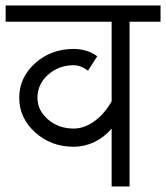

<svg xmlns="http://www.w3.org/2000/svg" viewBox="-33 -670 597 690"><path d="M-12.7 -591.8V-650.4H543.9V-591.8H432.6V0H368.2V-208Q341.8 -176.8 306.2 -159.7Q270.5 -142.6 231.4 -142.6Q150.4 -142.6 93.3 -194.3Q36.1 -246.1 36.1 -318.4Q36.1 -391.6 93.3 -442.9Q150.4 -494.1 231.4 -494.1Q254.9 -494.1 276.4 -487.8Q297.9 -481.4 316.4 -467.8L283.2 -416Q271.5 -424.8 258.8 -430.2Q246.1 -435.5 231.4 -435.5Q177.7 -435.5 139.6 -401.4Q101.6 -367.2 101.6 -318.4Q101.6 -273.4 139.6 -240.7Q177.7 -208 231.4 -208Q269.5 -208 305.7 -233.9Q341.8 -259.8 368.2 -305.7V-591.8Z"/></svg>

Font: Lohit Marathi
Style: Regular
Weight: 400
Version: 2.94.2